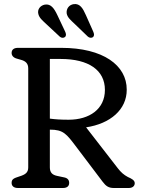

<svg xmlns="http://www.w3.org/2000/svg" viewBox="-20 -939 746 959"><path d="M409 -863.5C394 -897.5 379.5 -922 349 -918.5C325 -915.5 310.5 -895.5 313 -872.5C316.5 -852 332 -839.5 352.5 -820L418.5 -756.5C426 -749.5 437.5 -748 444.5 -754C452 -760.5 450.5 -770 445.5 -781.5ZM266.5 -863.5C250.5 -897 234.5 -921 204 -916C181 -911.5 165.5 -892 171.5 -869C177 -848.5 191 -838 212 -818L278.5 -756C286.5 -748.5 298.5 -748.5 305 -754.5C312 -761.5 310 -771.5 305 -782ZM568.5 -98.5C584 -78.5 598 -66 618.5 -55C638 -46.5 653 -38.5 653 -24C653 -10 642 0 623.5 0H548.5C522.5 0 509 -9.5 492.5 -31.5L362 -204C311.5 -271 296.5 -291.5 229 -291.5V-103C229 -77 241.5 -65.5 265 -60.5L302.5 -52.5C318 -49 325.5 -39.5 325.5 -25.5C325.5 -9.5 315 0 294.5 0H69.5C49.5 0 38 -9.5 38 -25.5C38 -44.5 49.5 -49 76 -57.5C107 -67 121 -77 121 -103V-597.5C121 -622.5 107 -634 85.5 -640L63 -646.5C47 -651 38 -661.5 38 -674.5C38 -691 49.5 -700 69.5 -700H286C495.5 -700 613.5 -612.5 613 -491C613.5 -392 531 -321 410 -303ZM504 -490C504 -588.5 423 -644.5 283 -644.5H229V-346.5C255 -343 282 -341 323 -341C426 -341 504 -393.5 504 -490Z"/></svg>

Font: dr Title
Style: Regular
Weight: 400
Version: Version 1.000;hotconv 1.0.109;makeotfexe 2.5.65596